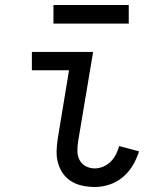

<svg xmlns="http://www.w3.org/2000/svg" viewBox="-20 -737 640 765"><path d="M358 8Q333 8 309 3Q285 -2 265 -14Q245 -26 231.5 -45Q218 -64 211.5 -86.5Q205 -109 205.5 -134Q206 -159 210 -184L255 -457H107V-530H351L291 -172Q288 -153 288.5 -133.5Q289 -114 297.5 -98.5Q306 -83 322 -74.5Q338 -66 358 -66Q374 -66 391 -73Q408 -80 421 -93Q434 -106 442 -122Q450 -138 455 -155L534 -134Q525 -105 509 -78Q493 -51 469 -31Q445 -11 416 -1.5Q387 8 358 8ZM193 -643V-717H493V-643Z"/></svg>

Font: Iosevka Slab Extended
Style: Italic
Weight: 400
Width: 7
Italic angle: -9°
Monospace: yes
Designer: Belleve Invis
Foundry: Belleve Invis
Version: Version 11.1.0; ttfautohint (v1.8.3)